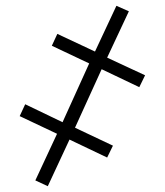

<svg xmlns="http://www.w3.org/2000/svg" viewBox="-20 -645 569 663"><path d="M425 -606 350 -446 481 -385 461 -344 331 -406 239 -204 370 -142 350 -101 220 -163 145 -2 102 -22 177 -183 48 -244 67 -285 196 -223 288 -426 159 -487 178 -528 308 -467 382 -625Z"/></svg>

Font: Noto Sans UI NarrowLight
Style: Regular
Weight: 300
Width: 4
Designer: Monotype Design Team
Foundry: Monotype Imaging Inc.
Version: Version 1.001